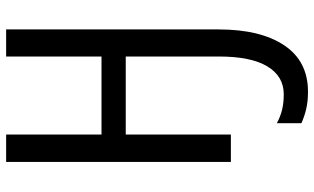

<svg xmlns="http://www.w3.org/2000/svg" viewBox="-214 -540 999 610"><g transform="rotate(-90 285.0 -234.5)"><path d="M497 -714V-39Q497 94 446.5 169.5Q396 245 299 245Q269 245 245 239.5Q221 234 199 224V146Q219 157 241 162.5Q263 168 291 168Q348 168 379.5 116Q411 64 411 -39V-334H163V0H76V-714H163V-411H411V-714Z"/></g></svg>

Font: Avrile Sans Condensed
Style: Regular
Weight: 400
Width: 3
Designer: Monotype Design Team
Foundry: Monotype Imaging Inc.
Version: Version 2.001;September 10, 2019;FontCreator 11.5.0.2425 64-